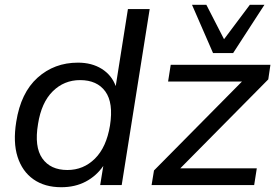

<svg xmlns="http://www.w3.org/2000/svg" viewBox="-20 -774 1165 803"><path d="M236 9Q167 9 120 -24Q73 -57 53.5 -118Q34 -179 48 -265Q67 -386 137 -449Q207 -512 306 -512Q364 -512 405.5 -486Q447 -460 464 -414L515 -736H606L489 0H399L412 -80Q383 -38 338.5 -14.5Q294 9 236 9ZM262 -63Q329 -63 377 -110.5Q425 -158 440 -249Q455 -344 420.5 -391.5Q386 -439 315 -439Q248 -439 200.5 -392Q153 -345 139 -255Q123 -160 157 -111.5Q191 -63 262 -63ZM614 0 624 -61 992 -433H683L694 -503H1111L1102 -442L734 -70H1054L1043 0ZM871 -552 783 -754H843L917 -610L1025 -754H1086L955 -552Z"/></svg>

Font: Mulish Medium
Style: Italic
Weight: 500
Italic angle: -9°
Designer: Vernon Adams
Foundry: Vernon Adams
Version: Version 3.603; ttfautohint (v1.8.3)